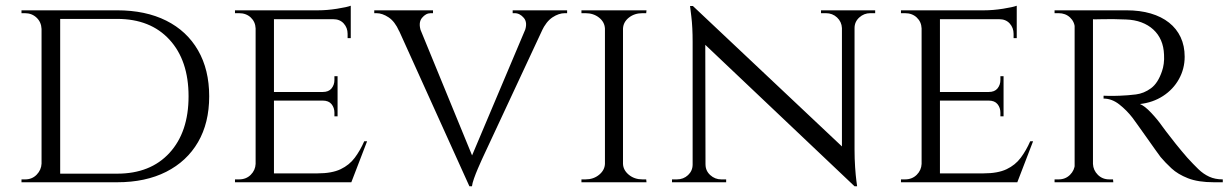

<svg xmlns="http://www.w3.org/2000/svg" viewBox="-20 -636 4287 670"><path d="M389 -600Q488 -600 560 -564Q632 -528 671 -460.5Q710 -393 710 -300Q710 -207 671 -140Q632 -73 560 -36.5Q488 0 389 0H176L174 -30Q244 -30 291.5 -30Q339 -30 364 -30Q389 -30 389 -30Q505 -30 571.5 -102.5Q638 -175 638 -300Q638 -425 571.5 -497.5Q505 -570 389 -570Q389 -570 363 -570Q337 -570 287 -570Q237 -570 164 -570V-600ZM190 -600V0H125V-600ZM127 -65V0H55V-10Q55 -10 61.5 -10Q68 -10 68 -10Q92 -10 108 -26.5Q124 -43 125 -65ZM127 -535H125Q124 -559 107.5 -574.5Q91 -590 67 -590Q67 -590 61 -590Q55 -590 55 -590V-600H127Z M936 -600V0H872V-600ZM1205 -31 1203 0H934V-31ZM1158 -315V-285H934V-315ZM1204 -600V-569H934V-600ZM1261 -143 1206 0H1054L1088 -31Q1138 -31 1168.5 -45.5Q1199 -60 1218 -85.5Q1237 -111 1251 -143ZM1158 -287V-230H1147V-243Q1147 -260 1137 -272.5Q1127 -285 1106 -285V-287ZM1158 -370V-313H1106V-315Q1127 -315 1137 -327.5Q1147 -340 1147 -357V-370ZM1204 -572V-503H1193V-518Q1193 -539 1179.5 -554Q1166 -569 1143 -569V-572ZM1204 -616V-590L1090 -600Q1121 -600 1156 -605.5Q1191 -611 1204 -616ZM874 -64 887 0H800V-10Q800 -10 807 -10Q814 -10 814 -10Q839 -10 855 -26Q871 -42 872 -64ZM874 -537H872Q871 -560 855 -575Q839 -590 814 -590Q814 -590 807 -590Q800 -590 800 -590V-600H887Z M1618 14 1343 -594H1422L1635 -75ZM1618 14 1611 -55 1840 -597H1903L1666 -89Q1666 -89 1660.5 -77Q1655 -65 1647.5 -47.5Q1640 -30 1634 -13Q1628 4 1627 14ZM1811 -527Q1822 -557 1808 -573.5Q1794 -590 1776 -590H1769V-600H1959V-590Q1959 -590 1955 -590Q1951 -590 1951 -590Q1930 -590 1908 -575.5Q1886 -561 1870 -527ZM1449 -527H1373Q1358 -561 1336 -575.5Q1314 -590 1294 -590Q1294 -590 1290 -590Q1286 -590 1286 -590V-600H1491V-590H1483Q1466 -590 1452.5 -573.5Q1439 -557 1449 -527Z M2154 -600V0H2091V-600ZM2094 -64V0H2009V-10Q2009 -10 2016 -10Q2023 -10 2023 -10Q2051 -10 2070.5 -26Q2090 -42 2091 -64ZM2151 -64H2154Q2155 -42 2174.5 -26Q2194 -10 2222 -10Q2222 -10 2228.5 -10Q2235 -10 2235 -10L2236 0H2151ZM2151 -536V-600H2236L2235 -590Q2235 -590 2228.5 -590Q2222 -590 2222 -590Q2194 -590 2174.5 -574.5Q2155 -559 2154 -536ZM2094 -536H2091Q2090 -559 2070.5 -574.5Q2051 -590 2023 -590Q2022 -590 2015.5 -590Q2009 -590 2009 -590V-600H2094Z M2398 -615 2952 -93 2962 14 2408 -511ZM2400 -62V0H2325V-10Q2325 -10 2333.5 -10Q2342 -10 2342 -10Q2365 -10 2381 -25Q2397 -40 2397 -62ZM2442 -62Q2442 -40 2458.5 -25Q2475 -10 2497 -10Q2497 -10 2505.5 -10Q2514 -10 2514 -10V0H2439V-62ZM2398 -615 2441 -559 2442 0H2397V-490Q2397 -541 2392.5 -578Q2388 -615 2388 -615ZM2962 -600V-114Q2962 -82 2964 -52.5Q2966 -23 2968.5 -4.5Q2971 14 2971 14H2962L2918 -39V-600ZM2959 -538V-600H3034V-590Q3034 -590 3025.5 -590Q3017 -590 3017 -590Q2995 -590 2978.5 -575Q2962 -560 2962 -538ZM2918 -538Q2917 -560 2901 -575Q2885 -590 2862 -590Q2862 -590 2853.5 -590Q2845 -590 2845 -590V-600H2920V-538Z M3260 -600V0H3196V-600ZM3529 -31 3527 0H3258V-31ZM3482 -315V-285H3258V-315ZM3528 -600V-569H3258V-600ZM3585 -143 3530 0H3378L3412 -31Q3462 -31 3492.5 -45.5Q3523 -60 3542 -85.5Q3561 -111 3575 -143ZM3482 -287V-230H3471V-243Q3471 -260 3461 -272.5Q3451 -285 3430 -285V-287ZM3482 -370V-313H3430V-315Q3451 -315 3461 -327.5Q3471 -340 3471 -357V-370ZM3528 -572V-503H3517V-518Q3517 -539 3503.5 -554Q3490 -569 3467 -569V-572ZM3528 -616V-590L3414 -600Q3445 -600 3480 -605.5Q3515 -611 3528 -616ZM3198 -64 3211 0H3124V-10Q3124 -10 3131 -10Q3138 -10 3138 -10Q3163 -10 3179 -26Q3195 -42 3196 -64ZM3198 -537H3196Q3195 -560 3179 -575Q3163 -590 3138 -590Q3138 -590 3131 -590Q3124 -590 3124 -590V-600H3211Z M3782 -600H3911Q3958 -600 3995.5 -589Q4033 -578 4059.5 -557Q4086 -536 4100 -506Q4114 -476 4114 -438Q4114 -396 4094 -360Q4074 -324 4038.5 -301Q4003 -278 3958 -273Q3975 -266 3997.5 -242Q4020 -218 4036 -195Q4036 -195 4049 -177.5Q4062 -160 4082.5 -134.5Q4103 -109 4123 -86Q4144 -63 4161.5 -46Q4179 -29 4199.5 -19.5Q4220 -10 4247 -10V0H4216Q4161 0 4125.5 -14Q4090 -28 4068 -48.5Q4046 -69 4030 -88Q4026 -93 4011.5 -113.5Q3997 -134 3980 -158Q3963 -182 3949 -201.5Q3935 -221 3932 -225Q3912 -251 3886 -271.5Q3860 -292 3831 -292V-302Q3831 -302 3847 -301.5Q3863 -301 3888 -302Q3916 -303 3944 -306.5Q3972 -310 3996.5 -328Q4021 -346 4035 -388Q4039 -399 4041 -414Q4043 -429 4042 -445Q4041 -473 4031.5 -495Q4022 -517 4004.5 -533Q3987 -549 3963 -558Q3939 -567 3909 -568Q3862 -570 3827 -569Q3792 -568 3792 -569Q3792 -570 3789.5 -577.5Q3787 -585 3784.5 -592.5Q3782 -600 3782 -600ZM3794 -600V0H3730V-600ZM3733 -64 3745 0H3660V-10Q3660 -10 3667 -10Q3674 -10 3674 -10Q3698 -10 3714 -26Q3730 -42 3731 -64ZM3733 -537H3731Q3730 -560 3714 -575Q3698 -590 3674 -590Q3674 -590 3667 -590Q3660 -590 3660 -590V-600H3745ZM3791 -64H3794Q3795 -42 3811 -26Q3827 -10 3851 -10Q3851 -10 3857.5 -10Q3864 -10 3864 -10L3865 0H3779Z"/></svg>

Font: Cinzel
Style: Regular
Weight: 400
Designer: Natanael Gama
Version: Version 2.000